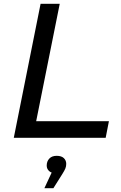

<svg xmlns="http://www.w3.org/2000/svg" viewBox="-20 -720 634 1003"><path d="M52 0 192 -700H292L169 -87H549L532 0ZM212 263 265 149 271 185Q249 185 236.5 173.5Q224 162 224 145Q224 123 237.5 108.5Q251 94 276 94Q301 94 313.5 106Q326 118 326 136Q326 149 321.5 160Q317 171 305 190L259 263Z"/></svg>

Font: Montserrat Thin Medium
Style: Italic
Weight: 500
Italic angle: -11.3°
Version: Version 9.000